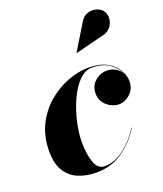

<svg xmlns="http://www.w3.org/2000/svg" viewBox="-135 -809 774 909"><g transform="rotate(-20 252.0 -354.5)"><path d="M439.5 -589 299 -553.5 298.5 -554.5 376 -682Q391.5 -708.5 414.5 -715.2Q437.5 -722 458.8 -715.2Q480 -708.5 490 -693.5Q502 -675.5 499.8 -653Q497.5 -630.5 482.2 -612Q467 -593.5 439.5 -589ZM424 -133Q388 -73 330 -31.5Q272 10 195.5 10Q145 10 104.8 -6.5Q64.5 -23 41 -60.2Q17.5 -97.5 17.5 -160Q17.5 -234.5 46.2 -292.2Q75 -350 121.5 -389.5Q168 -429 222.2 -449.5Q276.5 -470 327.5 -470Q383 -470 418.8 -450.2Q454.5 -430.5 471.5 -401.2Q488.5 -372 488.5 -344Q488.5 -306 462.5 -281.5Q436.5 -257 404.5 -257Q386 -257 365.8 -267Q345.5 -277 331.5 -296.2Q317.5 -315.5 317.5 -343Q317.5 -380.5 344 -403.8Q370.5 -427 404.5 -427Q428 -427 448.5 -414.8Q469 -402.5 479 -381Q466.5 -414 432 -439.2Q397.5 -464.5 343.5 -464.5Q307 -464.5 276.8 -433Q246.5 -401.5 224.2 -352.2Q202 -303 189.8 -248.5Q177.5 -194 177.5 -148Q177.5 -88.5 192 -46.8Q206.5 -5 241 -5Q293 -5 341.5 -42.8Q390 -80.5 422 -133Z"/></g></svg>

Font: Bodoni* 96
Style: Bold Italic
Weight: 700
Italic angle: -13°
Version: Version 2.2